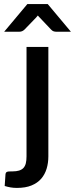

<svg xmlns="http://www.w3.org/2000/svg" viewBox="-60 -740 367 941"><path d="M177 -510H70V26.5C70 39.8 68.8 51.2 66.5 60.5C64.2 69.8 60.2 77.4 54.8 83.3C49.2 89.1 42.1 93.3 33.2 96C24.4 98.7 13.7 100 1 100C-5.3 100 -10.5 100.1 -14.5 100.3C-18.5 100.4 -21.8 100.9 -24.2 101.8C-26.8 102.6 -28.7 103.8 -30 105.5C-31.3 107.2 -32.3 109.7 -33 113L-37 171.5C-27.3 174.5 -17.8 176.8 -8.2 178.5C1.2 180.2 11.7 181 23 181C51 181 74.8 177 94.2 169C113.8 161 129.6 150 141.8 136C153.9 122 162.8 105.6 168.5 86.8C174.2 67.9 177 47.8 177 26.5ZM287.5 -584.5 174 -720H74L-39.5 -584.5H35C39.7 -584.5 44.2 -585.4 48.5 -587.2C52.8 -589.1 56.8 -591.8 60.5 -595.5L116.5 -653.5C119.5 -656.5 122.5 -660 125.5 -664C127.2 -662 128.7 -660.2 130.2 -658.5C131.7 -656.8 133.3 -655.2 135 -653.5L190 -595.5C194.3 -590.8 198.6 -587.8 202.7 -586.5C206.9 -585.2 211.2 -584.5 215.5 -584.5Z"/></svg>

Font: Lato Semibold
Style: Regular
Weight: 600
Designer: Lukasz Dziedzic
Foundry: tyPoland Lukasz Dziedzic
Version: Version 2.006; 2014-01-15